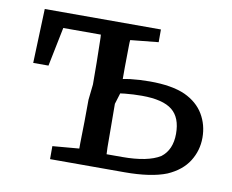

<svg xmlns="http://www.w3.org/2000/svg" viewBox="-62 -591 809 669"><g transform="rotate(10 342.0 -256.0)"><path d="M345 -51H400Q490 -51 534 -78Q571 -106 571 -163Q571 -220 539 -246Q506 -273 431 -273Q401 -273 371 -270Q363 -269 355 -268L343 -229Q343 -197 343.5 -155.5Q344 -114 344 -75Q345 -62 345 -51ZM250 -227 256 -282Q256 -359 254 -437Q254 -448 253 -458H120L92 -320H38L45 -512H456V-467L357 -457Q356 -449 356 -440Q356 -402 355 -360V-319L379 -323Q414 -327 450 -327Q528 -327 575 -306Q620 -285 642 -248Q664 -211 664 -165.5Q664 -120 640 -82Q616 -44 566 -22Q511 0 417 0H154V-46L248 -54V-73Q250 -151 250 -227Z"/></g></svg>

Font: Early Summer Mincho Screen
Style: Regular
Weight: 400
Designer: GuiWonder
Version: Version 1.002